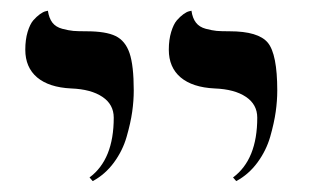

<svg xmlns="http://www.w3.org/2000/svg" viewBox="-20 -579 573 356"><path d="M151.9 -243.2 146 -250Q190.9 -283.2 190.9 -360.8Q190.9 -385.3 169.9 -399.4Q148.9 -413.6 111.8 -415Q70.8 -417 48.8 -435.5Q26.9 -454.1 26.9 -486.8Q26.9 -505.4 31.2 -519.8Q35.6 -534.2 41.7 -541.3Q47.9 -548.3 54 -552.7Q60.1 -557.1 64.5 -558.1L68.8 -559.1Q70.8 -545.4 77.1 -537.1Q83.5 -528.8 95.5 -525.6Q107.4 -522.5 116 -521.7Q124.5 -521 140.1 -521Q176.3 -521 194.3 -512.2Q212.4 -503.4 220.2 -480.5Q228 -457.5 228 -411.1Q228 -392.1 225.1 -371.6Q222.2 -351.1 214.8 -325.4Q207.5 -299.8 191.2 -277.6Q174.8 -255.4 151.9 -243.2ZM418 -243.2 412.1 -250Q457 -283.2 457 -360.8Q457 -385.3 436 -399.4Q415 -413.6 377.9 -415Q336.9 -417 314.9 -435.5Q293 -454.1 293 -486.8Q293 -505.4 297.4 -519.8Q301.8 -534.2 307.9 -541.3Q314 -548.3 320.1 -552.7Q326.2 -557.1 330.6 -558.1L335 -559.1Q336.9 -545.4 343.3 -537.1Q349.6 -528.8 361.6 -525.6Q373.5 -522.5 381.8 -521.7Q390.1 -521 405.8 -521Q459 -521 476.6 -499.8Q494.1 -478.5 494.1 -411.1Q494.1 -392.1 491.2 -371.6Q488.3 -351.1 481 -325.4Q473.6 -299.8 457.3 -277.6Q440.9 -255.4 418 -243.2Z"/></svg>

Font: Linux Biolinum
Style: Regular
Weight: 400
Designer: Philipp H. Poll
Foundry: Philipp H. Poll
Version: Version 0.6.4